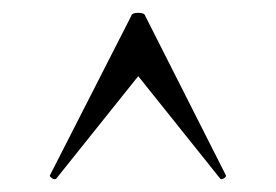

<svg xmlns="http://www.w3.org/2000/svg" viewBox="-20 -654 432 300"><path d="M333 -379Q333 -377 329 -375Q325 -373 324 -375L196 -535L68 -375Q67 -374 65 -374Q63 -374 60 -376.5Q57 -379 58 -380L185 -629Q186 -634 196 -634Q206 -634 207 -629L333 -380Z"/></svg>

Font: Cormorant Upright Medium
Style: Regular
Weight: 500
Designer: Christian Thalmann (Catharsis Fonts)
Foundry: Catharsis Fonts
Version: Version 3.302